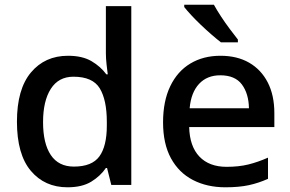

<svg xmlns="http://www.w3.org/2000/svg" viewBox="-20 -786 1234 816"><path d="M267 10Q170 10 111 -60Q52 -130 52 -269Q52 -407 111.5 -478Q171 -549 269 -549Q330 -549 369 -526Q408 -503 432 -470H438Q436 -484 433 -511Q430 -538 430 -559V-760H538V0H453L435 -72H430Q407 -38 368 -14Q329 10 267 10ZM294 -78Q371 -78 402.5 -121.5Q434 -165 434 -252V-268Q434 -361 404 -410.5Q374 -460 292 -460Q229 -460 196 -408.5Q163 -357 163 -267Q163 -176 196 -127Q229 -78 294 -78Z M917 -549Q988 -549 1039 -519.5Q1090 -490 1118 -435.5Q1146 -381 1146 -305V-246H784Q786 -164 827.5 -120.5Q869 -77 943 -77Q995 -77 1035.5 -87Q1076 -97 1119 -116V-26Q1079 -8 1037.5 1Q996 10 938 10Q860 10 800 -21Q740 -52 706.5 -113.5Q673 -175 673 -266Q673 -356 703.5 -419.5Q734 -483 789 -516Q844 -549 917 -549ZM916 -466Q860 -466 826 -429.5Q792 -393 786 -326H1038Q1037 -388 1008 -427Q979 -466 916 -466ZM889 -766Q901 -744 919 -716.5Q937 -689 956.5 -663Q976 -637 991 -618V-606H919Q901 -620 878.5 -639.5Q856 -659 833.5 -680.5Q811 -702 792.5 -722Q774 -742 763 -756V-766Z"/></svg>

Font: Noto Sans Javanese Medium
Style: Regular
Weight: 500
Version: Version 2.004